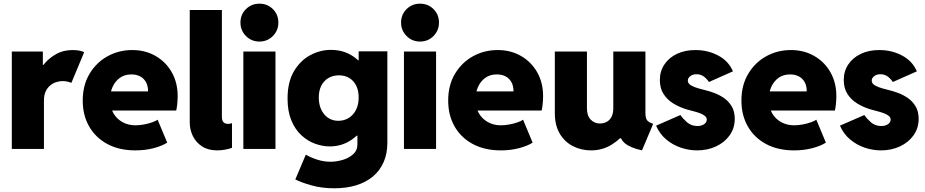

<svg xmlns="http://www.w3.org/2000/svg" viewBox="-20 -806 5004 1039"><path d="M43.9 0V-527.3H211.9V-455.1H227.5L190.4 -417Q201.2 -439 225.1 -466.6Q249 -494.1 286.1 -514.6Q323.2 -535.2 374 -535.2Q395.5 -535.2 411.9 -531.5Q428.2 -527.8 435.5 -523.4L366.2 -357.4Q360.4 -360.4 347.4 -363.8Q334.5 -367.2 318.4 -367.2Q301.3 -367.2 283.4 -361.3Q265.6 -355.5 250.7 -342.8Q235.8 -330.1 226.8 -310.3Q217.8 -290.5 217.8 -262.7V0Z M712.9 7.8Q625 7.8 561 -26.6Q497.1 -61 462.4 -121.8Q427.7 -182.6 427.7 -261.7Q427.7 -345.2 464.6 -406.7Q501.5 -468.3 562.3 -501.7Q623 -535.2 695.3 -535.2Q766.6 -535.2 822.3 -502.9Q877.9 -470.7 909.7 -414.6Q941.4 -358.4 941.4 -286.1Q941.4 -263.7 939 -241.5Q936.5 -219.2 933.6 -208H563.5V-311.5H781.2Q781.2 -341.8 769.5 -362.3Q757.8 -382.8 737.5 -393.1Q717.3 -403.3 691.4 -403.3Q653.8 -403.3 627.9 -384.3Q602.1 -365.2 588.6 -334.2Q575.2 -303.2 575.2 -267.6Q575.2 -225.1 593.5 -193.6Q611.8 -162.1 643.1 -145Q674.3 -127.9 712.9 -127.9Q735.4 -127.9 759.8 -132.6Q784.2 -137.2 804.2 -144.3Q824.2 -151.4 833 -158.2L884.8 -34.2Q856.9 -16.1 811.3 -4.2Q765.6 7.8 712.9 7.8Z M1155.3 7.8Q1106.4 7.8 1073.5 -13.7Q1040.5 -35.2 1023.7 -69.6Q1006.8 -104 1006.8 -143.6V-752H1180.7V-173.8Q1180.7 -160.6 1184.3 -152.3Q1188 -144 1195.3 -139.9Q1202.6 -135.7 1213.9 -135.7Q1222.2 -135.7 1227.3 -137.2Q1232.4 -138.7 1235.4 -139.6V-5.9Q1218.8 0 1197.8 3.9Q1176.8 7.8 1155.3 7.8Z M1296.9 0V-527.3H1470.7V0ZM1383.8 -581.1Q1340.8 -581.1 1311 -611.1Q1281.2 -641.1 1281.2 -683.6Q1281.2 -727.5 1311 -756.8Q1340.8 -786.1 1383.8 -786.1Q1427.2 -786.1 1456.8 -756.8Q1486.3 -727.5 1486.3 -683.6Q1486.3 -641.1 1456.8 -611.1Q1427.2 -581.1 1383.8 -581.1Z M1789.1 212.9Q1721.7 212.9 1666 197.3Q1610.4 181.6 1578.1 165L1634.8 31.2Q1665 47.9 1699 58.6Q1732.9 69.3 1768.6 69.3Q1799.8 69.3 1833.5 59.6Q1867.2 49.8 1890.6 29.1Q1914.1 8.3 1914.1 -24.4V-72.3H1898.4L1922.9 -122.1V-419.9L1880.9 -479.5H1920.9V-528.3H2076.2V-34.2Q2076.2 25.4 2055.9 71.5Q2035.6 117.7 1997.8 149.2Q1960 180.7 1907.2 196.8Q1854.5 212.9 1789.1 212.9ZM1764.6 -13.7Q1724.6 -13.7 1684.1 -28.6Q1643.6 -43.5 1610.1 -74.7Q1576.7 -106 1556.4 -155Q1536.1 -204.1 1536.1 -272.5Q1536.1 -362.3 1570.8 -420.7Q1605.5 -479 1659.2 -507.6Q1712.9 -536.1 1770.5 -536.1Q1838.9 -536.1 1890.4 -501.5Q1941.9 -466.8 1970.5 -408.9Q1999 -351.1 1999 -282.2Q1999 -210.4 1968.3 -149.4Q1937.5 -88.4 1884.5 -51Q1831.5 -13.7 1764.6 -13.7ZM1810.5 -152.3Q1842.8 -152.3 1867.7 -168Q1892.6 -183.6 1906.7 -211.9Q1920.9 -240.2 1920.9 -278.3Q1920.9 -316.4 1907.2 -343.3Q1893.6 -370.1 1869.6 -384.3Q1845.7 -398.4 1814.5 -398.4Q1782.7 -398.4 1758.1 -384.3Q1733.4 -370.1 1719.2 -343.3Q1705.1 -316.4 1705.1 -278.3Q1705.1 -240.2 1718.8 -211.9Q1732.4 -183.6 1756.1 -168Q1779.8 -152.3 1810.5 -152.3Z M2166 0V-527.3H2339.8V0ZM2252.9 -581.1Q2210 -581.1 2180.2 -611.1Q2150.4 -641.1 2150.4 -683.6Q2150.4 -727.5 2180.2 -756.8Q2210 -786.1 2252.9 -786.1Q2296.4 -786.1 2325.9 -756.8Q2355.5 -727.5 2355.5 -683.6Q2355.5 -641.1 2325.9 -611.1Q2296.4 -581.1 2252.9 -581.1Z M2690.4 7.8Q2602.5 7.8 2538.6 -26.6Q2474.6 -61 2439.9 -121.8Q2405.3 -182.6 2405.3 -261.7Q2405.3 -345.2 2442.1 -406.7Q2479 -468.3 2539.8 -501.7Q2600.6 -535.2 2672.9 -535.2Q2744.1 -535.2 2799.8 -502.9Q2855.5 -470.7 2887.2 -414.6Q2918.9 -358.4 2918.9 -286.1Q2918.9 -263.7 2916.5 -241.5Q2914.1 -219.2 2911.1 -208H2541V-311.5H2758.8Q2758.8 -341.8 2747.1 -362.3Q2735.4 -382.8 2715.1 -393.1Q2694.8 -403.3 2668.9 -403.3Q2631.3 -403.3 2605.5 -384.3Q2579.6 -365.2 2566.2 -334.2Q2552.7 -303.2 2552.7 -267.6Q2552.7 -225.1 2571 -193.6Q2589.4 -162.1 2620.6 -145Q2651.9 -127.9 2690.4 -127.9Q2712.9 -127.9 2737.3 -132.6Q2761.7 -137.2 2781.7 -144.3Q2801.8 -151.4 2810.5 -158.2L2862.3 -34.2Q2834.5 -16.1 2788.8 -4.2Q2743.2 7.8 2690.4 7.8Z M3178.7 7.8Q3125.5 7.8 3080.8 -14.9Q3036.1 -37.6 3009.3 -82.5Q2982.4 -127.4 2982.4 -194.3V-527.3H3156.2V-219.7Q3156.2 -179.7 3176.5 -158.7Q3196.8 -137.7 3226.6 -137.7Q3247.6 -137.7 3263.9 -147Q3280.3 -156.2 3289.6 -174.6Q3298.8 -192.9 3298.8 -219.7V-527.3H3472.7V-194.3Q3472.7 -168 3481 -156.2Q3489.3 -144.5 3514.6 -135.7L3454.1 7.8Q3389.6 -6.8 3361.3 -31Q3333 -55.2 3332 -97.7L3362.3 -57.6H3296.9L3377 -106.4Q3341.3 -55.2 3290.8 -23.7Q3240.2 7.8 3178.7 7.8Z M3752.9 7.8Q3707 7.8 3663.1 -7.3Q3619.1 -22.5 3584.2 -52.2Q3549.3 -82 3530.3 -126L3662.1 -183.6Q3674.8 -164.6 3697.8 -144.3Q3720.7 -124 3754.9 -124Q3770 -124 3781.2 -128.9Q3792.5 -133.8 3798.6 -141.6Q3804.7 -149.4 3804.7 -158.2Q3804.7 -170.4 3794.4 -178.7Q3784.2 -187 3768.1 -193.1Q3752 -199.2 3732.9 -204.1Q3713.9 -209 3696.3 -213.9Q3657.2 -225.6 3624 -245.8Q3590.8 -266.1 3570.8 -297.4Q3550.8 -328.6 3550.8 -373Q3550.8 -420.4 3575.2 -457Q3599.6 -493.7 3642.8 -514.4Q3686 -535.2 3743.2 -535.2Q3810.5 -535.2 3866.7 -505.4Q3922.9 -475.6 3946.3 -419.9L3816.4 -362.3Q3806.2 -378.4 3789.3 -391.4Q3772.5 -404.3 3749 -404.3Q3728.5 -404.3 3715.3 -393.8Q3702.1 -383.3 3702.1 -370.1Q3702.1 -354 3719.5 -344Q3736.8 -334 3760.3 -327.6Q3783.7 -321.3 3802.7 -316.4Q3820.8 -312 3846.4 -302.5Q3872.1 -293 3897.2 -275.9Q3922.4 -258.8 3939.2 -231.2Q3956.1 -203.6 3956.1 -163.1Q3956.1 -112.3 3928.5 -73.7Q3900.9 -35.2 3854.7 -13.7Q3808.6 7.8 3752.9 7.8Z M4277.3 7.8Q4189.5 7.8 4125.5 -26.6Q4061.5 -61 4026.9 -121.8Q3992.2 -182.6 3992.2 -261.7Q3992.2 -345.2 4029.1 -406.7Q4065.9 -468.3 4126.7 -501.7Q4187.5 -535.2 4259.8 -535.2Q4331.1 -535.2 4386.7 -502.9Q4442.4 -470.7 4474.1 -414.6Q4505.9 -358.4 4505.9 -286.1Q4505.9 -263.7 4503.4 -241.5Q4501 -219.2 4498 -208H4127.9V-311.5H4345.7Q4345.7 -341.8 4334 -362.3Q4322.3 -382.8 4302 -393.1Q4281.7 -403.3 4255.9 -403.3Q4218.3 -403.3 4192.4 -384.3Q4166.5 -365.2 4153.1 -334.2Q4139.6 -303.2 4139.6 -267.6Q4139.6 -225.1 4158 -193.6Q4176.3 -162.1 4207.5 -145Q4238.8 -127.9 4277.3 -127.9Q4299.8 -127.9 4324.2 -132.6Q4348.6 -137.2 4368.7 -144.3Q4388.7 -151.4 4397.5 -158.2L4449.2 -34.2Q4421.4 -16.1 4375.7 -4.2Q4330.1 7.8 4277.3 7.8Z M4748 7.8Q4702.1 7.8 4658.2 -7.3Q4614.3 -22.5 4579.3 -52.2Q4544.4 -82 4525.4 -126L4657.2 -183.6Q4669.9 -164.6 4692.9 -144.3Q4715.8 -124 4750 -124Q4765.1 -124 4776.4 -128.9Q4787.6 -133.8 4793.7 -141.6Q4799.8 -149.4 4799.8 -158.2Q4799.8 -170.4 4789.6 -178.7Q4779.3 -187 4763.2 -193.1Q4747.1 -199.2 4728 -204.1Q4709 -209 4691.4 -213.9Q4652.3 -225.6 4619.1 -245.8Q4585.9 -266.1 4565.9 -297.4Q4545.9 -328.6 4545.9 -373Q4545.9 -420.4 4570.3 -457Q4594.7 -493.7 4637.9 -514.4Q4681.2 -535.2 4738.3 -535.2Q4805.7 -535.2 4861.8 -505.4Q4918 -475.6 4941.4 -419.9L4811.5 -362.3Q4801.3 -378.4 4784.4 -391.4Q4767.6 -404.3 4744.1 -404.3Q4723.6 -404.3 4710.4 -393.8Q4697.3 -383.3 4697.3 -370.1Q4697.3 -354 4714.6 -344Q4731.9 -334 4755.4 -327.6Q4778.8 -321.3 4797.9 -316.4Q4815.9 -312 4841.6 -302.5Q4867.2 -293 4892.3 -275.9Q4917.5 -258.8 4934.3 -231.2Q4951.2 -203.6 4951.2 -163.1Q4951.2 -112.3 4923.6 -73.7Q4896 -35.2 4849.9 -13.7Q4803.7 7.8 4748 7.8Z"/></svg>

Font: Reddit Sans Black
Style: Regular
Weight: 900
Version: Version 1.014